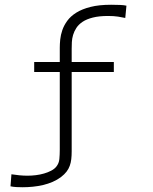

<svg xmlns="http://www.w3.org/2000/svg" viewBox="-20 -684 640 803"><path d="M503.9 -608.9Q491.2 -611.8 473.6 -614.5Q456.1 -617.2 432.1 -617.2Q394.5 -617.2 368.4 -610.6Q342.3 -604 325.4 -592.8Q308.6 -581.5 299.3 -567.1Q290 -552.7 285.6 -537.6Q281.2 -522.5 280.5 -507.6Q279.8 -492.7 279.8 -480V-424.8H456.1V-382.8H279.8V-50.8Q279.8 -33.2 278.1 -18.3Q276.4 -3.4 271.7 9.5Q267.1 22.5 258.3 33.9Q249.5 45.4 235.4 56.2Q219.2 68.4 200 76.7Q180.7 85 159.9 89.8Q139.2 94.7 117.4 96.9Q95.7 99.1 74.7 99.1Q61.5 99.1 48.3 98.4Q35.2 97.7 23.9 95.2L27.8 44.9Q43 47.4 60.8 49.1Q78.6 50.8 95.2 50.8Q112.3 50.8 130.1 48.6Q147.9 46.4 164.1 41.7Q180.2 37.1 193.8 30Q207.5 22.9 215.3 13.2Q226.6 -0.5 228.3 -19Q230 -37.6 230 -58.1V-382.8H123V-424.8H230V-484.9Q230 -500 231.9 -519Q233.9 -538.1 240.7 -558.1Q247.6 -578.1 261.5 -597.2Q275.4 -616.2 299.1 -631.1Q322.8 -646 358.4 -655Q394 -664.1 444.8 -664.1Q466.8 -664.1 482.9 -663.3Q499 -662.6 508.8 -660.2Z"/></svg>

Font: Ethiopic Sadiss
Style: Regular
Weight: 400
Designer: abass alamnehe
Foundry: Senamirmir Project
Version: Version 5.100